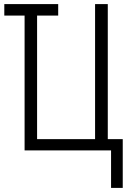

<svg xmlns="http://www.w3.org/2000/svg" viewBox="-20 -734 640 937"><path d="M579 183V-55H506V-714H444V-55H161V-658H264V-714H1V-658H100V0H522V183Z"/></svg>

Font: Noto Sans Mono UI Light
Style: Regular
Weight: 300
Designer: Monotype Design team
Foundry: Monotype Imaging Inc.
Version: 1.000